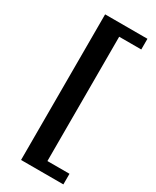

<svg xmlns="http://www.w3.org/2000/svg" viewBox="-212 -769 772 949"><g transform="rotate(30 174.5 -294.5)"><path d="M88 120.5V-710.5H329.5V-649.5H203.5V60H329.5V120.5Z"/></g></svg>

Font: Newsreader
Style: Bold
Weight: 700
Designer: Hugues Gentile
Foundry: Production Type
Version: Version 1.003